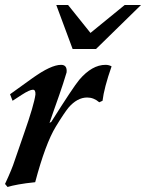

<svg xmlns="http://www.w3.org/2000/svg" viewBox="-33 -727 581 764"><path d="M411 -463Q381 -377 375 -326L362 -320Q340 -339 314 -339Q274 -339 239 -298Q231 -288 218.5 -269.5Q206 -251 189 -223Q148 -156 107 -2Q68 2 40.5 7Q13 12 -3 17L-13 5Q1 -25 10.5 -48Q20 -71 25 -87L62 -194Q103 -311 108 -351Q109 -370 98 -370Q85 -370 54 -350L17 -326L7 -352L96 -416Q170 -469 210 -469Q235 -469 232 -439Q230 -431 218 -394Q206 -357 182 -290L164 -238L171 -242Q258 -380 282 -409Q333 -469 387 -469Q400 -469 411 -463ZM191 -707H238L327 -596L463 -707H528L349 -532H256Z"/></svg>

Font: DG Didot
Style: Bold Italic
Weight: 700
Designer: David Gatwood, Takis Katsoulidis, and George D. Matthiopoulos
Foundry: David Gatwood
Version: Version 1.0